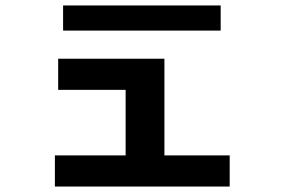

<svg xmlns="http://www.w3.org/2000/svg" viewBox="-20 -683 1040 703"><path d="M181 0V-114H440V-354H193V-468H582V-114H821V0ZM211 -571V-663H788V-571Z"/></svg>

Font: Inconsolata UltraExpanded ExtraBold
Style: Regular
Weight: 800
Width: 9
Monospace: yes
Designer: Raph Levien, Cyreal, Brenton Simpson
Foundry: Raph Levien, Cyreal, Google
Version: Version 3.001; ttfautohint (v1.8.2.53-6de2)